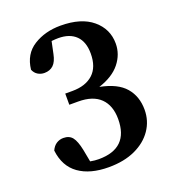

<svg xmlns="http://www.w3.org/2000/svg" viewBox="-124 -747 768 856"><g transform="rotate(-20 260.0 -319.5)"><path d="M176 -361H210Q273 -361 308.5 -393.5Q344 -426 344 -490Q344 -546 314.5 -575Q285 -604 231 -604Q224 -604 216 -603.5Q208 -603 199 -602L187 -545Q180 -510 163.5 -494.5Q147 -479 121 -479Q104 -479 90 -487.5Q76 -496 69 -513Q77 -585 131.5 -619Q186 -653 259 -653Q357 -653 410.5 -608Q464 -563 464 -494Q464 -443 430.5 -401Q397 -359 329 -337Q411 -321 447.5 -278.5Q484 -236 484 -173Q484 -120 455 -77.5Q426 -35 373 -10.5Q320 14 247 14Q159 14 105.5 -24Q52 -62 43 -139Q52 -159 67 -168.5Q82 -178 100 -178Q128 -178 142.5 -159.5Q157 -141 166 -97L177 -39Q188 -37 197.5 -36Q207 -35 217 -35Q359 -35 359 -174Q359 -238 323.5 -273Q288 -308 218 -308H176Z"/></g></svg>

Font: Source Serif Pro Semibold
Style: Regular
Weight: 600
Designer: Frank Grießhammer
Foundry: Adobe Systems Incorporated
Version: Version 3.000;hotconv 1.0.109;makeotfexe 2.5.65596